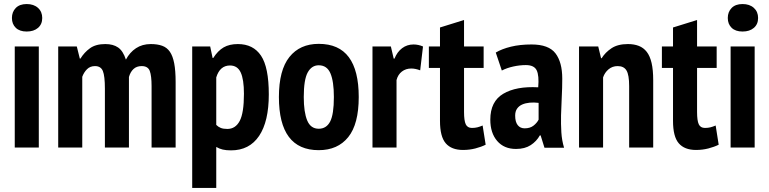

<svg xmlns="http://www.w3.org/2000/svg" viewBox="-20 -730 3807 950"><path d="M53 -500H172V0H53ZM39 -641Q39 -671 58 -690.5Q77 -710 112 -710Q147 -710 168 -691Q189 -672 189 -641Q189 -610 168 -592Q147 -574 112 -574Q77 -574 58 -592.5Q39 -611 39 -641Z M499 0V-291Q499 -354 489 -378.5Q479 -403 450 -403Q426 -403 410.5 -387.5Q395 -372 387 -350V0H268V-500H360L375 -440H378Q397 -471 425.5 -491.5Q454 -512 501 -512Q540 -512 564.5 -495Q589 -478 603 -435Q622 -471 653 -491.5Q684 -512 726 -512Q759 -512 782.5 -503.5Q806 -495 820.5 -474Q835 -453 842 -416.5Q849 -380 849 -324V0H730V-304Q730 -355 721 -379Q712 -403 681 -403Q656 -403 640.5 -388.5Q625 -374 618 -349V0Z M931 -500H1020L1032 -443H1035Q1058 -479 1086.5 -495.5Q1115 -512 1157 -512Q1233 -512 1271.5 -454.5Q1310 -397 1310 -263Q1310 -129 1262 -57.5Q1214 14 1123 14Q1099 14 1082 10Q1065 6 1050 -3V200H931ZM1050 -112Q1060 -102 1072.5 -97Q1085 -92 1105 -92Q1145 -92 1166 -131.5Q1187 -171 1187 -266Q1187 -337 1171 -371.5Q1155 -406 1118 -406Q1068 -406 1050 -347Z M1360 -250Q1360 -383 1412 -448Q1464 -513 1557 -513Q1657 -513 1706 -447Q1755 -381 1755 -250Q1755 -116 1703 -51.5Q1651 13 1557 13Q1360 13 1360 -250ZM1483 -250Q1483 -175 1500 -134Q1517 -93 1557 -93Q1595 -93 1613.5 -128.5Q1632 -164 1632 -250Q1632 -327 1615 -367Q1598 -407 1557 -407Q1522 -407 1502.5 -371.5Q1483 -336 1483 -250Z M2059 -382Q2035 -391 2015 -391Q1988 -391 1968.5 -376Q1949 -361 1942 -334V0H1823V-500H1914L1928 -440H1932Q1945 -473 1969.5 -491.5Q1994 -510 2026 -510Q2050 -510 2073 -500Z M2102 -500H2157V-594L2276 -631V-500H2373V-394H2276V-176Q2276 -133 2284.5 -115Q2293 -97 2315 -97Q2330 -97 2342 -100Q2354 -103 2368 -109L2383 -14Q2361 -3 2332 4.5Q2303 12 2271 12Q2214 12 2185.5 -21Q2157 -54 2157 -132V-394H2102Z M2433 -470Q2463 -488 2508 -499Q2553 -510 2610 -510Q2695 -510 2728.5 -466Q2762 -422 2762 -341Q2762 -294 2759.5 -248.5Q2757 -203 2756 -159.5Q2755 -116 2757.5 -75.5Q2760 -35 2771 1H2674L2655 -60H2651Q2635 -31 2606 -12Q2577 7 2533 7Q2474 7 2440 -32.5Q2406 -72 2406 -138Q2406 -228 2470 -266Q2534 -304 2643 -298Q2648 -356 2635.5 -382Q2623 -408 2582 -408Q2552 -408 2520 -401Q2488 -394 2463 -381ZM2576 -95Q2603 -95 2620 -108.5Q2637 -122 2645 -138V-221Q2622 -224 2601 -222Q2580 -220 2564 -213Q2548 -206 2538.5 -192.5Q2529 -179 2529 -158Q2529 -127 2541.5 -111Q2554 -95 2576 -95Z M3093 0V-304Q3093 -359 3080 -381Q3067 -403 3036 -403Q3010 -403 2991 -387Q2972 -371 2964 -347V0H2845V-500H2940L2954 -442H2957Q2975 -471 3006 -491.5Q3037 -512 3087 -512Q3117 -512 3140.5 -503Q3164 -494 3180 -473.5Q3196 -453 3204 -418.5Q3212 -384 3212 -333V0Z M3255 -500H3310V-594L3429 -631V-500H3526V-394H3429V-176Q3429 -133 3437.5 -115Q3446 -97 3468 -97Q3483 -97 3495 -100Q3507 -103 3521 -109L3536 -14Q3514 -3 3485 4.5Q3456 12 3424 12Q3367 12 3338.5 -21Q3310 -54 3310 -132V-394H3255Z M3595 -500H3714V0H3595ZM3581 -641Q3581 -671 3600 -690.5Q3619 -710 3654 -710Q3689 -710 3710 -691Q3731 -672 3731 -641Q3731 -610 3710 -592Q3689 -574 3654 -574Q3619 -574 3600 -592.5Q3581 -611 3581 -641Z"/></svg>

Font: PT Sans Narrow
Style: Bold
Weight: 700
Width: 3
Designer: A.Korolkova, O.Umpeleva, V.Yefimov
Foundry: ParaType Ltd
Version: Version 2.003W OFL